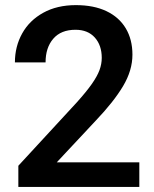

<svg xmlns="http://www.w3.org/2000/svg" viewBox="-20 -741 609 761"><path d="M52.7 0V-84L284.2 -335Q322.3 -377.4 343.8 -408Q365.2 -438.5 374.3 -462.9Q383.3 -487.3 383.3 -511.7Q383.3 -561.5 355.7 -592.3Q328.1 -623 279.3 -623Q221.7 -623 191.2 -587.6Q160.6 -552.2 160.6 -493.7H39.1Q39.1 -556.6 67.9 -608.4Q96.7 -660.2 151.4 -690.4Q206.1 -720.7 280.8 -720.7Q351.6 -720.7 401.9 -696.8Q452.1 -672.9 478.5 -628.7Q504.9 -584.5 504.9 -524.4Q504.9 -461.9 467.8 -399.7Q430.7 -337.4 359.4 -262.7L205.1 -97.7H532.2V0Z"/></svg>

Font: Heebo Medium
Style: Regular
Weight: 500
Designer: Oded Ezer
Foundry: Meir Sadan
Version: Version 2.001; ttfautohint (v1.5.14-ce02) -l 8 -r 50 -G 200 